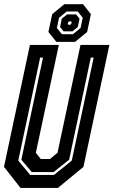

<svg xmlns="http://www.w3.org/2000/svg" viewBox="-22 -920 556 940"><path d="M78.5 0 -2.5 -103 124.5 -700H266L153.5 -172L177.5 -141.5H222.5L259.5 -172L372 -700H513.5L386.5 -103L261.5 0ZM125.5 -63.5H242.5L329.5 -134L436.5 -638H422.5L316.5 -138L240.5 -77.5H133.5L82.5 -138L188.5 -638H174.5L67.5 -134ZM254 -715 215 -763.5 233.5 -850.5 293 -899.5H384.5L423 -850.5L404.5 -763.5L345.5 -715ZM281 -752.5H335L372.5 -783L383 -833L358.5 -864H304.5L267 -833L256.5 -783ZM289 -766.5 272 -788 280.5 -828.5 306.5 -849.5H350.5L367.5 -828.5L359 -788L333 -766.5ZM313 -798.5H321.5L327 -803.5L329 -811L325.5 -815.5H317L311.5 -811L309.5 -803.5Z"/></svg>

Font: Tourney Condensed Regular
Style: Bold Italic
Weight: 700
Width: 3
Italic angle: -12°
Designer: Tyler Finck
Foundry: Etcetera Type Co
Version: Version 1.010; ttfautohint (v1.8.3)